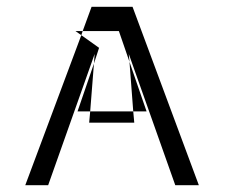

<svg xmlns="http://www.w3.org/2000/svg" viewBox="-20 -571 659 562"><path d="M54 -29H121L257 -413L255 -385L270 -431L218 -468ZM201 -480 218 -468 222 -480ZM207 -245H244L255 -385ZM222 -480H328L359 -390L357 -413L493 -29H562L368 -551H248ZM241 -212H373L370 -245H244ZM359 -390 370 -245H409Z"/></svg>

Font: Charger Static
Style: Regular
Weight: 1000
Designer: Jasper
Foundry: KineticPlasma Fonts/Cannot Into Space Fonts
Version: Version 1.1